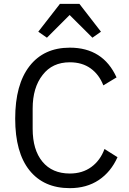

<svg xmlns="http://www.w3.org/2000/svg" viewBox="-20 -955 661 987"><path d="M338.9 12.2Q425.3 12.2 487.8 -29.5Q550.3 -71.3 584 -147L517.1 -189Q495.6 -130.4 449.7 -96.7Q403.8 -63 338.9 -63Q248.5 -63 198.2 -123.8Q147.9 -184.6 147.9 -293V-397Q147.9 -504.9 199.2 -569.8Q249 -634.8 338.9 -634.8Q402.3 -634.8 446 -603.3Q489.7 -571.8 511.2 -516.1L579.1 -557.1Q509.8 -710 338.9 -710Q205.6 -710 131.8 -615.2Q58.1 -520.5 58.1 -345.2Q58.1 -170.9 131.6 -79.3Q205.1 12.2 338.9 12.2ZM388.2 -935.1H288.1L176.8 -792L221.2 -761.2L337.9 -877.9L455.1 -761.2L499 -792Z"/></svg>

Font: Plexus Sans
Style: Regular
Weight: 400
Version: Version 2.001;PS 002.001;hotconv 1.0.70;makeotf.lib2.5.58329